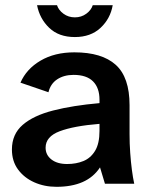

<svg xmlns="http://www.w3.org/2000/svg" viewBox="-20 -709 584 741"><path d="M198 12Q151 12 112 -5.5Q73 -23 49.5 -55Q26 -87 26 -132Q26 -191 67.5 -227Q109 -263 185 -282.5Q261 -302 364 -311V-324Q364 -370 339 -395Q314 -420 264 -420Q227 -420 201 -403Q175 -386 167 -353L59 -390Q82 -443 136.5 -475Q191 -507 267 -507Q373 -507 426.5 -459Q480 -411 480 -303V-191Q480 -155 482.5 -119.5Q485 -84 489 -53.5Q493 -23 498 0H385L366 -63Q341 -25 299 -6.5Q257 12 198 12ZM239 -76Q274 -76 302 -87.5Q330 -99 347 -127Q364 -155 364 -204V-231Q265 -223 210.5 -202.5Q156 -182 156 -139Q156 -111 178.5 -93.5Q201 -76 239 -76ZM269 -566Q207 -566 170 -601.5Q133 -637 123 -689H200Q206 -670 225 -656Q244 -642 269 -642Q294 -642 313 -656Q332 -670 338 -689H415Q406 -637 368 -601.5Q330 -566 269 -566Z"/></svg>

Font: Atkinson Hyperlegible Next SemiBold
Style: Regular
Weight: 600
Designer: Elliott Scott, Megan Eiswerth, Linus Boman, Theodore Petrosky, Letters from Sweden
Foundry: Applied Design Works, Letters from Sweden
Version: Version 2.001